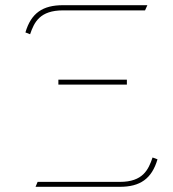

<svg xmlns="http://www.w3.org/2000/svg" viewBox="-20 -720 666 740"><path d="M568 -113C552 -66 531 -19 442 -19H125L117 0H442C520 0 565 -31 587 -106ZM539 -680 548 -700H223C145 -700 100 -670 78 -595L96 -588C112 -635 134 -680 223 -680ZM469 -394V-413H205V-394Z"/></svg>

Font: Advent Pro
Style: Thin
Weight: 100
Designer: Andreas Kalpakidis
Foundry: Andreas Kalpakidis
Version: Version 2.002 2007